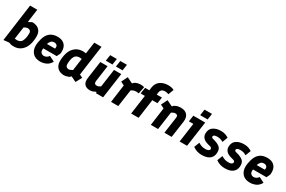

<svg xmlns="http://www.w3.org/2000/svg" viewBox="135 -2048 5006 3355"><g transform="rotate(30 2638.0 -370.5)"><path d="M244 12Q229 12 216.5 11Q204 10 186 7L150 -6Q143 -8 134 -7L33 4L136 -750H281L246 -496Q245 -490 248.5 -487.5Q252 -485 258 -488L311 -517Q315 -518 318 -518.5Q321 -519 325 -519Q367 -519 408 -502Q449 -485 476.5 -445Q504 -405 504 -335Q504 -280 493.5 -224Q483 -168 460 -123Q425 -57 370.5 -22.5Q316 12 244 12ZM238 -112Q269 -112 296 -125.5Q323 -139 336 -167Q352 -200 359 -238.5Q366 -277 366 -323Q366 -357 347.5 -372.5Q329 -388 302 -388Q268 -388 227 -361L193 -116Q217 -112 238 -112Z M773 10Q676 10 623 -46.5Q570 -103 570 -192Q570 -227 575.5 -260.5Q581 -294 590 -327Q640 -520 826 -520Q901 -520 946 -489.5Q991 -459 1007.5 -406.5Q1024 -354 1014 -288L980 -218H709Q708 -205 707 -191Q705 -151 728 -129.5Q751 -108 784 -108Q807 -108 832.5 -121Q858 -134 876 -162L985 -108Q948 -41 891 -15.5Q834 10 773 10ZM824 -405Q785 -405 762 -381Q739 -357 726 -317H889Q900 -359 881.5 -382Q863 -405 824 -405Z M1251 9Q1221 9 1189.5 0Q1158 -9 1131.5 -30.5Q1105 -52 1088.5 -87.5Q1072 -123 1072 -175Q1072 -231 1083 -286.5Q1094 -342 1116 -387Q1191 -521 1338 -521Q1359 -521 1390 -517L1398 -514L1431 -750H1577L1534 -445L1493 -143L1555 -112L1490 10L1390 -39Q1380 -43 1376 -37L1358 -17Q1333 -8 1316.5 -2Q1300 4 1285.5 6.5Q1271 9 1251 9ZM1274 -122Q1287 -122 1303 -128Q1319 -134 1349 -149L1383 -394Q1359 -398 1338 -398Q1307 -398 1280 -384.5Q1253 -371 1239 -342Q1223 -310 1216.5 -272Q1210 -234 1210 -190Q1210 -156 1228 -139Q1246 -122 1274 -122Z M1775 10Q1706 10 1668 -32Q1630 -74 1643 -165L1692 -510H1838L1793 -185Q1789 -152 1800.5 -136Q1812 -120 1844 -120Q1862 -120 1880 -127Q1898 -134 1917 -147L1968 -510H2114L2042 0H1896L1898 -16Q1899 -22 1894.5 -23Q1890 -24 1884 -21Q1870 -15 1856 -8.5Q1842 -2 1828 4Q1803 10 1775 10ZM1967 -578 1985 -700H2119L2101 -578ZM1763 -578 1781 -700H1915L1897 -578Z M2202 0 2251 -360 2178 -396 2240 -520 2347 -467Q2358 -462 2365 -470L2381 -488Q2433 -522 2509 -522Q2529 -522 2545 -519Q2561 -516 2574 -511L2547 -371Q2532 -373 2518 -374.5Q2504 -376 2492 -376Q2443 -376 2397 -344L2348 0Z M2608 0 2662 -386H2576L2595 -510H2680L2688 -570Q2701 -659 2765.5 -706Q2830 -753 2928 -753Q2965 -753 2995 -745.5Q3025 -738 3044 -726L3003 -617Q2986 -625 2966.5 -628.5Q2947 -632 2932 -632Q2886 -632 2863 -611.5Q2840 -591 2835 -553L2830 -510H2935L2916 -386H2812L2758 0Z M3005 0 3054 -360 2981 -396 3043 -520 3150 -467Q3161 -462 3168 -470L3184 -488Q3224 -511 3253 -517Q3282 -523 3322 -522Q3403 -521 3444 -470.5Q3485 -420 3472 -328L3425 0H3279L3326 -333Q3330 -360 3317 -374.5Q3304 -389 3279 -389Q3260 -389 3242 -382Q3224 -375 3202 -361L3151 0Z M3667 -578 3685 -700H3835L3817 -578ZM3586 0 3640 -386H3550L3568 -510H3808L3736 0Z M4036 12Q3933 12 3854 -46L3896 -154Q3934 -129 3966.5 -119.5Q3999 -110 4042 -110Q4081 -110 4102 -123.5Q4123 -137 4123 -156Q4123 -170 4114 -180Q4105 -190 4080 -196L4045 -205Q3974 -223 3940 -259.5Q3906 -296 3906 -346Q3906 -436 3966.5 -479Q4027 -522 4125 -522Q4178 -522 4217.5 -507Q4257 -492 4279 -475L4237 -367Q4212 -384 4183 -393Q4154 -402 4113 -402Q4075 -402 4056.5 -390.5Q4038 -379 4038 -364Q4038 -340 4066 -332L4100 -323Q4174 -302 4213 -269.5Q4252 -237 4253 -173Q4254 -107 4226 -66.5Q4198 -26 4149 -7Q4100 12 4036 12Z M4502 12Q4399 12 4320 -46L4362 -154Q4400 -129 4432.5 -119.5Q4465 -110 4508 -110Q4547 -110 4568 -123.5Q4589 -137 4589 -156Q4589 -170 4580 -180Q4571 -190 4546 -196L4511 -205Q4440 -223 4406 -259.5Q4372 -296 4372 -346Q4372 -436 4432.5 -479Q4493 -522 4591 -522Q4644 -522 4683.5 -507Q4723 -492 4745 -475L4703 -367Q4678 -384 4649 -393Q4620 -402 4579 -402Q4541 -402 4522.5 -390.5Q4504 -379 4504 -364Q4504 -340 4532 -332L4566 -323Q4640 -302 4679 -269.5Q4718 -237 4719 -173Q4720 -107 4692 -66.5Q4664 -26 4615 -7Q4566 12 4502 12Z M5005 10Q4908 10 4855 -46.5Q4802 -103 4802 -192Q4802 -227 4807.5 -260.5Q4813 -294 4822 -327Q4872 -520 5058 -520Q5133 -520 5178 -489.5Q5223 -459 5239.5 -406.5Q5256 -354 5246 -288L5212 -218H4941Q4940 -205 4939 -191Q4937 -151 4960 -129.5Q4983 -108 5016 -108Q5039 -108 5064.5 -121Q5090 -134 5108 -162L5217 -108Q5180 -41 5123 -15.5Q5066 10 5005 10ZM5056 -405Q5017 -405 4994 -381Q4971 -357 4958 -317H5121Q5132 -359 5113.5 -382Q5095 -405 5056 -405Z"/></g></svg>

Font: Finlandica
Style: Bold Italic
Weight: 700
Italic angle: -8°
Designer: Niklas Ekholm, Juho Hiilivirta, Jaakko Suomalainen
Foundry: Helsinki Type Studio
Version: Version 1.064; ttfautohint (v1.8.4.7-5d5b)